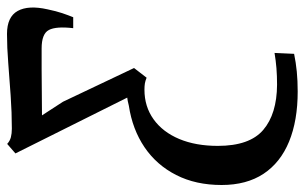

<svg xmlns="http://www.w3.org/2000/svg" viewBox="-212 -426 850 535"><g transform="rotate(-90 212.5 -158.0)"><path d="M225.5 247Q144.5 247 86 223Q27.5 199 -3.8 151.8Q-35 104.5 -35 35Q-35 -37 -7.2 -91.5Q20.5 -146 70.2 -179.8Q120 -213.5 186 -223.5Q194 -225.5 199 -226.5Q204 -227.5 208.5 -228L53 -539.5L79.5 -562.5Q87.5 -555 98 -552.2Q108.5 -549.5 122 -549.5Q167.5 -549.5 214 -552.8Q260.5 -556 304.5 -559.5Q348.5 -563 386 -563Q433.5 -563 450 -533.2Q466.5 -503.5 454.5 -450Q449.5 -426 443.8 -409Q438 -392 432.5 -378.5H402Q407.5 -426 397 -446.2Q386.5 -466.5 345.5 -466.5Q318 -466.5 286.8 -466.5Q255.5 -466.5 223.2 -466Q191 -465.5 159 -465.5L197 -407L291 -209L264 -174Q255.5 -177.5 248 -178.8Q240.5 -180 230.5 -180Q183.5 -180 148 -154.5Q112.5 -129 93.2 -83Q74 -37 74 24.5Q74 113 118.5 151Q163 189 244.5 189.5Q269 189.5 290.5 187.8Q312 186 333 182.5L330.5 237Q306.5 242 281 244.5Q255.5 247 225.5 247Z"/></g></svg>

Font: Merriweather 28pt Medium
Style: Italic
Weight: 500
Italic angle: -7.8°
Version: Version 2.101